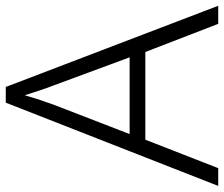

<svg xmlns="http://www.w3.org/2000/svg" viewBox="-74 -682 757 648"><g transform="rotate(-90 304.0 -358.5)"><path d="M547 0 452 -246H156L60 0H0L281 -717H334L608 0ZM339 -556Q335 -566 329 -583Q323 -600 317 -619Q311 -638 306 -653Q301 -636 295.5 -618Q290 -600 284 -584Q278 -568 274 -555L175 -299H434Z"/></g></svg>

Font: Noto Sans Thai Light
Style: Regular
Weight: 300
Designer: Monotype Design Team
Foundry: Monotype Imaging Inc.
Version: Version 2.001